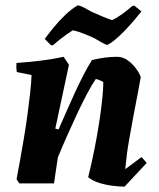

<svg xmlns="http://www.w3.org/2000/svg" viewBox="-20 -683 592 715"><path d="M443.9 12Q425.3 12 400.1 8.9Q374.8 5.9 350.1 -1.7Q325.4 -9.2 308.3 -23.1Q316.4 -54.8 324.5 -92.6Q332.6 -130.3 339.9 -170.6Q347.1 -211 352.7 -249.6Q358.2 -288.2 361.5 -321.3Q364.7 -354.5 364.7 -377.5Q360.1 -380.7 352.4 -383.8Q344.7 -387 336.9 -389Q322.6 -368.4 304.4 -334.1Q286.2 -299.8 266.8 -258.3Q247.4 -216.8 228.8 -175Q210.3 -133.1 195.4 -96.8L181.1 0H52.1L41.6 -15.5Q47.1 -44.3 54.1 -82.9Q61.1 -121.5 68.4 -164.7Q75.7 -207.8 81.6 -251Q87.4 -294.3 91.9 -333.7Q96.5 -373.2 97.5 -403.6L42.8 -414.7Q39.8 -430.5 41.2 -448.5Q83.8 -451.5 129.8 -456.9Q175.7 -462.4 216.8 -471.5L236.8 -441.8L185.9 -204L198.1 -201Q212.4 -233.2 227.8 -268.7Q243.2 -304.1 259.6 -339.5Q276.1 -374.9 292 -405.7Q307.9 -436.6 322.6 -459.5Q348 -465.5 369.9 -468.5Q391.8 -471.5 415.9 -471.5Q437.4 -471.5 455.8 -458.2Q474.1 -444.9 486.9 -427.2Q499.7 -409.5 504.1 -396.2Q500.2 -371.3 494.7 -343.7Q489.2 -316.1 483.9 -287.7Q478.7 -259.2 473.2 -230.8Q467.6 -199.7 462 -168.8Q456.4 -138 452.6 -109.2Q448.9 -80.4 446.4 -53L507.2 -98.2L526.3 -76.3ZM170.3 -514.2 146.7 -537.9Q160.3 -556.9 179.5 -580.3Q198.6 -603.7 222 -626.4Q245.4 -649.1 269.3 -663.1Q278.5 -662.2 292.5 -655Q306.5 -647.8 321.2 -639.1Q339.9 -630.6 361.1 -621.8Q382.4 -613.1 397.1 -608.1Q416.1 -616.7 435.7 -631Q455.2 -645.3 473.1 -661.1L480.7 -661.6L506.7 -640.4Q495.6 -626.4 479.4 -607.4Q463.2 -588.4 445 -569.4Q426.9 -550.4 409.4 -535.8Q392 -521.2 379 -515.7Q373.4 -516.7 360.4 -523.9Q347.5 -531.2 332.7 -539.9Q313.5 -549.4 290.3 -558.3Q267.2 -567.3 251.1 -570.2Q240.7 -563.8 227.7 -554.6Q214.6 -545.3 201.5 -535Q188.5 -524.7 177.5 -514.7Z"/></svg>

Font: Labrada
Style: Italic
Weight: 400
Italic angle: -7°
Designer: Mercedes Jáuregui
Foundry: Omnibus-Type Team
Version: Version 1.000